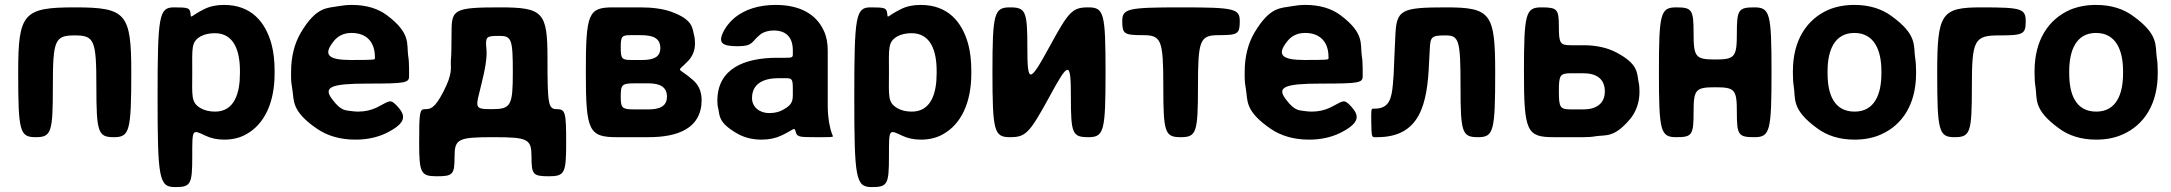

<svg xmlns="http://www.w3.org/2000/svg" viewBox="-20 -558 8829 781"><path d="M514 -264C514 -504 493 -528 284 -528C75 -528 54 -504 54 -264C54 -24 60 0 125 0C189 0 195 -19 195 -207C195 -395 203 -414 284 -414C364 -414 372 -395 372 -207C372 -19 379 0 443 0C507 0 514 -24 514 -264Z M755 -503C752 -526 746 -528 687 -528C627 -528 621 -494 621 -163C621 169 627 203 692 203C756 203 762 192 762 79C762 -35 761 -32 816 -6C837 4 862 10 892 10C925 10 955 3 980 -11C1056 -52 1097 -141 1097 -259V-270C1097 -310 1093 -347 1084 -380C1059 -469 1002 -538 891 -538C859 -538 833 -532 811 -521C754 -493 757 -479 755 -503ZM855 -104C831 -104 812 -109 796 -118C756 -142 762 -166 762 -265C762 -363 757 -387 796 -410C811 -418 830 -423 854 -423C933 -423 956 -349 956 -270V-259C956 -180 934 -104 855 -104Z M1598 -124C1566 -159 1566 -147 1511 -120C1490 -110 1465 -104 1436 -104C1427 -104 1418 -105 1410 -106C1388 -110 1369 -104 1333 -152C1293 -203 1322 -218 1476 -218C1629 -218 1644 -221 1644 -248V-278C1644 -298 1643 -316 1640 -334C1634 -381 1651 -423 1554 -496C1518 -523 1470 -538 1411 -538C1392 -538 1374 -536 1357 -533C1312 -524 1268 -534 1203 -424C1178 -381 1164 -328 1164 -265V-246C1164 -228 1166 -211 1169 -195C1177 -150 1163 -107 1270 -34C1311 -6 1363 10 1426 10C1475 10 1516 0 1550 -16C1637 -59 1629 -89 1598 -124ZM1505 -326V-320C1505 -315 1496 -314 1407 -314C1318 -314 1291 -333 1338 -391C1354 -411 1377 -424 1410 -424C1471 -424 1505 -387 1505 -326Z M1708 -114C1687 -114 1685 -101 1685 23C1685 146 1692 159 1757 159C1822 159 1829 152 1829 80C1829 7 1843 0 1986 0C2128 0 2142 7 2142 80C2142 152 2148 159 2213 159C2277 159 2283 146 2283 23C2283 -101 2280 -114 2245 -114C2210 -114 2207 -133 2207 -321C2207 -509 2189 -528 2013 -528C1836 -528 1818 -520 1817 -441L1816 -353C1816 -339 1815 -325 1814 -313C1812 -281 1824 -263 1783 -184C1747 -114 1729 -114 1708 -114ZM1957 -382C1958 -409 1963 -412 2012 -412C2061 -412 2066 -398 2066 -263C2066 -128 2058 -114 1981 -114C1905 -114 1915 -119 1939 -219C1969 -338 1957 -356 1957 -382Z M2807 -381C2807 -393 2806 -405 2803 -416C2796 -444 2799 -478 2711 -510C2675 -523 2631 -528 2584 -528H2474C2373 -528 2363 -504 2363 -264C2363 -24 2375 0 2491 0H2618C2736 0 2834 -35 2834 -151C2834 -188 2820 -215 2797 -234C2734 -289 2731 -260 2779 -310C2796 -328 2807 -351 2807 -381ZM2693 -165C2693 -125 2662 -113 2618 -113H2562C2510 -113 2505 -118 2505 -166C2505 -214 2510 -219 2562 -219H2618C2663 -219 2693 -205 2693 -165ZM2666 -362C2666 -324 2635 -314 2592 -314H2549C2509 -314 2505 -319 2505 -365C2505 -410 2509 -415 2545 -415H2584C2632 -415 2666 -406 2666 -362Z M3347 -128V-352C3347 -383 3342 -410 3331 -433C3300 -501 3233 -538 3135 -538C3066 -538 3010 -519 2971 -488C2955 -475 2940 -459 2928 -439C2896 -383 2916 -370 2981 -370C3045 -370 3035 -388 3073 -418C3086 -428 3105 -434 3127 -434C3180 -434 3205 -404 3205 -353V-338C3205 -324 3202 -323 3174 -323H3142C3008 -323 2898 -279 2898 -148C2898 -137 2899 -126 2902 -115C2908 -87 2902 -60 2975 -17C3003 0 3037 10 3078 10C3109 10 3135 4 3157 -6C3213 -32 3210 -44 3217 -21C3222 -1 3232 0 3297 0C3361 0 3368 0 3368 -4C3368 -8 3361 -12 3352 -62C3349 -82 3347 -103 3347 -128ZM3039 -159C3039 -218 3086 -240 3147 -240H3176C3202 -240 3205 -236 3205 -195C3205 -153 3209 -136 3168 -113C3152 -103 3132 -98 3109 -98C3070 -98 3039 -122 3039 -159Z M3589 -503C3586 -526 3580 -528 3521 -528C3461 -528 3455 -494 3455 -163C3455 169 3461 203 3526 203C3590 203 3596 192 3596 79C3596 -35 3595 -32 3650 -6C3671 4 3696 10 3726 10C3759 10 3789 3 3814 -11C3890 -52 3931 -141 3931 -259V-270C3931 -310 3927 -347 3918 -380C3893 -469 3836 -538 3725 -538C3693 -538 3667 -532 3645 -521C3588 -493 3591 -479 3589 -503ZM3689 -104C3665 -104 3646 -109 3630 -118C3590 -142 3596 -166 3596 -265C3596 -363 3591 -387 3630 -410C3645 -418 3664 -423 3688 -423C3767 -423 3790 -349 3790 -270V-259C3790 -180 3768 -104 3689 -104Z M4248 -366C4167 -218 4159 -218 4159 -366C4159 -513 4152 -528 4088 -528C4024 -528 4017 -504 4017 -264C4017 -24 4024 0 4088 0C4152 0 4167 -15 4248 -163C4328 -311 4336 -311 4336 -163C4336 -15 4342 0 4407 0C4471 0 4477 -24 4477 -264C4477 -504 4471 -528 4407 -528C4342 -528 4328 -513 4248 -366Z M5023 -472C5023 -523 5001 -528 4784 -528C4567 -528 4545 -523 4545 -472C4545 -420 4553 -415 4629 -415C4704 -415 4712 -396 4712 -208C4712 -19 4718 0 4783 0C4847 0 4853 -19 4853 -208C4853 -396 4861 -415 4938 -415C5015 -415 5023 -420 5023 -472Z M5477 -124C5445 -159 5445 -147 5390 -120C5369 -110 5344 -104 5315 -104C5306 -104 5297 -105 5289 -106C5267 -110 5248 -104 5212 -152C5172 -203 5201 -218 5355 -218C5508 -218 5523 -221 5523 -248V-278C5523 -298 5522 -316 5519 -334C5513 -381 5530 -423 5433 -496C5397 -523 5349 -538 5290 -538C5271 -538 5253 -536 5236 -533C5191 -524 5147 -534 5082 -424C5057 -381 5043 -328 5043 -265V-246C5043 -228 5045 -211 5048 -195C5056 -150 5042 -107 5149 -34C5190 -6 5242 10 5305 10C5354 10 5395 0 5429 -16C5516 -59 5508 -89 5477 -124ZM5384 -326V-320C5384 -315 5375 -314 5286 -314C5197 -314 5170 -333 5217 -391C5233 -411 5256 -424 5289 -424C5350 -424 5384 -387 5384 -326Z M5862 -528C5679 -528 5661 -518 5656 -416C5651 -313 5651 -299 5649 -256C5648 -241 5647 -228 5646 -217C5641 -159 5632 -116 5572 -116H5565C5558 -116 5557 -111 5558 -58C5559 -5 5560 0 5571 0H5582C5756 0 5786 -133 5793 -303L5796 -359C5798 -409 5804 -414 5860 -414C5915 -414 5921 -395 5921 -207C5921 -19 5927 0 5992 0C6056 0 6062 -24 6062 -264C6062 -504 6044 -528 5862 -528Z M6321 -451C6321 -521 6314 -528 6250 -528C6186 -528 6179 -504 6179 -264C6179 -24 6190 0 6300 0H6421C6439 0 6456 -1 6472 -4C6514 -10 6546 3 6611 -74C6634 -102 6649 -139 6649 -186C6649 -200 6648 -213 6645 -226C6638 -260 6646 -297 6554 -345C6518 -364 6473 -374 6421 -374H6371C6326 -374 6321 -381 6321 -451ZM6508 -186C6508 -136 6472 -113 6421 -113H6371C6326 -113 6321 -120 6321 -187C6321 -253 6326 -260 6371 -260H6421C6474 -260 6508 -237 6508 -186Z M7186 -264C7186 -504 7180 -528 7116 -528C7051 -528 7045 -518 7045 -422C7045 -326 7037 -316 6957 -316C6877 -316 6869 -326 6869 -422C6869 -518 6863 -528 6799 -528C6734 -528 6728 -504 6728 -264C6728 -24 6734 0 6799 0C6863 0 6869 -9 6869 -102C6869 -194 6877 -203 6957 -203C7037 -203 7045 -194 7045 -102C7045 -9 7051 0 7116 0C7180 0 7186 -24 7186 -264Z M7273 -269V-259C7273 -240 7274 -221 7277 -203C7284 -156 7267 -112 7372 -36C7411 -7 7461 10 7524 10C7564 10 7600 3 7631 -11C7718 -49 7774 -134 7774 -259V-269C7774 -288 7773 -307 7770 -325C7763 -372 7780 -416 7675 -492C7636 -521 7586 -538 7523 -538C7483 -538 7448 -531 7417 -518C7329 -479 7273 -394 7273 -269ZM7633 -269V-259C7633 -176 7606 -104 7524 -104C7440 -104 7414 -175 7414 -259V-269C7414 -351 7441 -424 7523 -424C7605 -424 7633 -352 7633 -269Z M8220 -471C8220 -523 8203 -528 8040 -528C7877 -528 7860 -504 7860 -264C7860 -24 7866 0 7931 0C7995 0 8001 -19 8001 -207C8001 -395 8011 -414 8111 -414C8210 -414 8220 -419 8220 -471Z M8256 -269V-259C8256 -240 8257 -221 8260 -203C8267 -156 8250 -112 8355 -36C8394 -7 8444 10 8507 10C8547 10 8583 3 8614 -11C8701 -49 8757 -134 8757 -259V-269C8757 -288 8756 -307 8753 -325C8746 -372 8763 -416 8658 -492C8619 -521 8569 -538 8506 -538C8466 -538 8431 -531 8400 -518C8312 -479 8256 -394 8256 -269ZM8616 -269V-259C8616 -176 8589 -104 8507 -104C8423 -104 8397 -175 8397 -259V-269C8397 -351 8424 -424 8506 -424C8588 -424 8616 -352 8616 -269Z"/></svg>

Font: Asimov Print
Style: A
Weight: 500
Designer: Google
Version: Version 2.000980: 2014